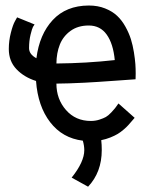

<svg xmlns="http://www.w3.org/2000/svg" viewBox="-20 -519 558 713"><path d="M309.1 -498.5H310.1Q343.3 -498.5 370.1 -487.8Q397 -477.1 414.8 -460.4Q432.6 -443.8 445.8 -419.9Q459 -396 466.1 -373.5Q473.1 -351.1 477.3 -325Q481.4 -298.8 482.7 -281Q483.9 -263.2 483.9 -245.6Q483.9 -228.5 483.4 -224.6Q463.9 -223.1 411.4 -219.5Q358.9 -215.8 343.3 -214.8Q327.6 -213.9 293.9 -211.9Q260.3 -210 237.5 -209.5Q214.8 -209 189.5 -208.5Q189.5 -150.9 225.1 -110.4Q260.7 -69.8 317.4 -69.8Q334 -69.8 349.1 -74.7Q364.3 -79.6 373 -84.5Q381.8 -89.4 393.1 -101.3Q404.3 -113.3 407.2 -117.2Q410.2 -121.1 419.9 -134.8L480 -81.5Q478.5 -79.6 470.2 -70.1Q461.9 -60.5 456.5 -54.4Q451.2 -48.3 439.7 -38.3Q428.2 -28.3 417.2 -21.7Q406.2 -15.1 389.9 -8.5Q373.5 -2 356 1.5Q357.9 18.6 357.9 38.1Q357.9 120.6 307.1 174.3L246.1 140.6Q293 82 293 38.6Q293 22.5 287.6 3.4Q211.9 -5.9 166.3 -65.2Q120.6 -124.5 113.8 -218.3Q69.3 -232.4 41 -262.2Q12.7 -292 12.7 -336.9Q12.7 -367.7 20.3 -397.2Q27.8 -426.8 35.6 -440.4L43.5 -454.6L108.4 -428.2Q106 -425.3 102.5 -419.2Q99.1 -413.1 93.5 -390.4Q87.9 -367.7 87.9 -340.3Q87.9 -317.4 115.2 -302.7Q126.5 -391.6 176 -444.8Q225.6 -498 309.1 -498.5ZM189.5 -283.2Q301.3 -284.2 406.2 -295.9Q400.4 -356.9 376.2 -390.6Q352.1 -424.3 309.6 -424.3Q269.5 -424.3 241.9 -404.3Q214.4 -384.3 202.1 -353.3Q189.9 -322.3 189.5 -283.2Z"/></svg>

Font: FantasqueSansM Nerd Font
Style: Regular
Weight: 400
Monospace: yes
Designer: Jany Belluz
Version: Version 1.8.0 ; ttfautohint (v1.8.2);Nerd Fonts 3.4.0